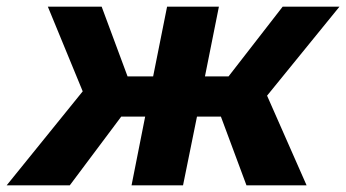

<svg xmlns="http://www.w3.org/2000/svg" viewBox="-69 -558 1042 578"><path d="M735 -270 854 0H673L596 -207H524L482 0H327L368 -207H296L141 0H-49L180 -283L75 -538H237L315 -328H392L434 -538H590L548 -328H619L782 -538H953Z"/></svg>

Font: Montserrat Alternates
Style: Bold Italic
Weight: 700
Italic angle: -11.3°
Designer: Julieta Ulanovsky
Foundry: Julieta Ulanovsky
Version: Version 7.200